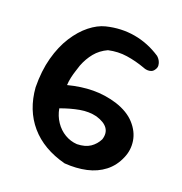

<svg xmlns="http://www.w3.org/2000/svg" viewBox="-119 -756 811 854"><g transform="rotate(20 286.5 -329.0)"><path d="M278 -7Q170 -35 109.5 -105.5Q49 -176 41 -281Q40 -359 57 -421.5Q74 -484 103.5 -530Q133 -576 169 -604.5Q205 -633 241 -642Q310 -659 376 -647.5Q442 -636 501 -597Q501 -597 506 -592Q511 -587 515.5 -578.5Q520 -570 521 -559Q522 -548 514 -537Q508 -528 499.5 -525Q491 -522 482.5 -522.5Q474 -523 468.5 -525Q463 -527 463 -527Q419 -543 375.5 -549.5Q332 -556 287 -546Q252 -530 229.5 -502.5Q207 -475 193 -439Q189 -426 183.5 -409.5Q178 -393 174 -375Q170 -357 169 -338Q231 -354 287 -354.5Q343 -355 399 -338Q458 -319 490.5 -283Q523 -247 529.5 -205Q536 -163 519 -124Q500 -79 464.5 -51.5Q429 -24 381.5 -13.5Q334 -3 278 -7ZM300 -106Q339 -107 362.5 -123Q386 -139 399 -165Q419 -228 339 -252Q302 -261 260 -253.5Q218 -246 172 -229Q178 -195 196.5 -167.5Q215 -140 242 -124Q269 -108 300 -106Z"/></g></svg>

Font: Sour Gummy Black Medium
Style: Regular
Weight: 500
Version: Version 1.000